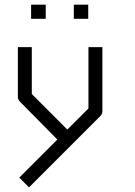

<svg xmlns="http://www.w3.org/2000/svg" viewBox="-20 -679 580 827"><path d="M227 -78 66 -241Q57 -250 57 -262V-476H117V-274L270 -121L361 -212V-476H421V-200Q421 -188 412 -179L105 128L63 86ZM114 -659H177V-598H114ZM298 -659H360V-598H298Z"/></svg>

Font: 3270 Nerd Font Mono
Style: Regular
Weight: 400
Monospace: yes
Version: Version 3.0.1;Nerd Fonts 3.0.0